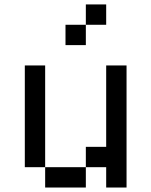

<svg xmlns="http://www.w3.org/2000/svg" viewBox="-20 -838 676 858"><path d="M90.9 -545.5V-90.9H181.8V-545.5ZM181.8 -90.9V0H363.6V-90.9ZM454.5 -545.5V-181.8H363.6V-90.9H454.5V0H545.5V-545.5ZM363.6 -818.2V-727.3H454.5V-818.2ZM272.7 -727.3V-636.4H363.6V-727.3Z"/></svg>

Font: Departure Mono
Style: Regular
Weight: 400
Monospace: yes
Designer: Helena Zhang
Version: Version 1.500;Glyphs 3.3.1 (3343)